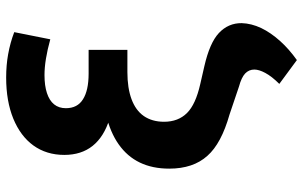

<svg xmlns="http://www.w3.org/2000/svg" viewBox="-198 -579 970 614"><g transform="rotate(-90 287.0 -272.0)"><path d="M491.2 -711.4 468.3 -596.2Q401.4 -614.7 354 -614.7Q319.8 -614.7 296.4 -606.9Q272.5 -599.1 260.3 -584Q248 -568.8 248 -546.4Q248 -509.3 276.4 -491.7Q304.7 -473.6 358.9 -473.6H434.6V-389.2H357.4Q271 -389.2 213.9 -406.7Q156.7 -424.3 127.4 -460.9Q98.6 -497.1 98.6 -551.3Q98.6 -608.4 128.9 -650.4Q158.7 -691.4 214.4 -714.4Q270.5 -737.3 345.7 -737.3Q385.7 -737.3 420.4 -731Q458.5 -724.1 491.2 -711.4ZM360.4 -431.6H434.6V-349.6H363.3Q312.5 -349.6 276.9 -336.4Q241.2 -323.2 223.1 -297.4Q204.6 -270.5 204.6 -232.4Q204.6 -187 232.9 -158.7Q260.3 -131.3 324.7 -116.7L382.3 -103.5Q457 -86.4 488.3 -57.1Q520.5 -26.9 520 16.1Q519 46.9 504.4 78.1Q489.7 108.9 462.4 139.2Q437.5 167 401.9 192.4L325.7 136.2Q349.6 112.3 360.8 91.3Q371.6 71.3 371.6 56.2Q371.6 39.1 358.9 26.9Q346.2 15.1 317.4 7.3L228 -22.9Q134.8 -49.3 95.7 -93.8Q54.7 -139.2 54.7 -215.8Q54.7 -322.8 132.3 -377.4Q209 -431.6 360.4 -431.6Z"/></g></svg>

Font: My Font
Style: Bold
Weight: 500
Designer: Rasmus Andersson
Foundry: rsms
Version: Version 0.001